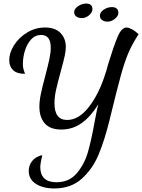

<svg xmlns="http://www.w3.org/2000/svg" viewBox="-20 -875 801 1082"><path d="M142 88Q142 56 162 31.5Q182 7 218 -1Q207 49 207 67Q207 108 229.5 130Q252 152 298 152Q370 152 413 101Q456 50 475.5 -18Q495 -86 513 -187Q527 -263 534 -287Q492 -219 441 -182Q390 -145 325 -145Q262 -145 232 -180Q202 -215 202 -273Q202 -306 210 -344.5Q218 -383 235 -447Q250 -504 258 -540.5Q266 -577 266 -606Q266 -678 212 -678Q178 -678 155 -652.5Q132 -627 120.5 -589.5Q109 -552 109 -515Q109 -500 111.5 -489Q114 -478 121 -459Q75 -459 53.5 -480Q32 -501 32 -536Q32 -577 59 -620Q86 -663 132.5 -691.5Q179 -720 234 -720Q291 -720 321 -689Q351 -658 351 -610Q351 -589 344.5 -559Q338 -529 323 -475Q305 -409 296 -369Q287 -329 287 -293Q287 -199 358 -199Q422 -199 477 -267.5Q532 -336 567 -439Q573 -455 580 -479Q587 -503 590 -515Q621 -616 643 -668Q665 -720 693 -720Q705 -720 724.5 -709.5Q744 -699 761 -682Q724 -625 703 -575.5Q682 -526 661 -450Q640 -374 596 -193Q569 -84 535.5 -3.5Q502 77 441 132Q380 187 286 187Q222 187 182 161Q142 135 142 88ZM398 -807Q398 -825 420 -840Q442 -855 465 -855Q501 -855 501 -823Q501 -805 482 -789Q463 -773 441 -773Q423 -773 410.5 -781.5Q398 -790 398 -807ZM543 -787Q543 -806 564.5 -820.5Q586 -835 610 -835Q647 -835 647 -802Q647 -785 627.5 -769Q608 -753 585 -753Q568 -753 555.5 -762Q543 -771 543 -787Z"/></svg>

Font: Dancing Script
Style: Bold
Weight: 700
Designer: Pablo Impallari
Foundry: Pablo Impallari
Version: Version 2.000